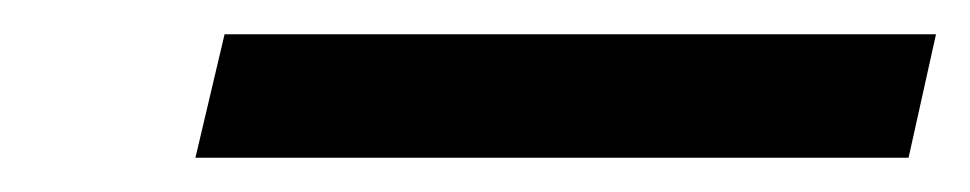

<svg xmlns="http://www.w3.org/2000/svg" viewBox="-20 -852 566 112"><path d="M94 -760 111 -832H526L510 -760Z"/></svg>

Font: Noto Sans Condensed Medium
Style: Italic
Weight: 500
Width: 3
Italic angle: -12°
Designer: Monotype Design Team
Foundry: Monotype Imaging Inc.
Version: Version 2.013; ttfautohint (v1.8.4.7-5d5b)